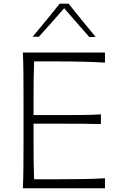

<svg xmlns="http://www.w3.org/2000/svg" viewBox="-20 -1016 648 1036"><path d="M103.5 0H546.4V-54.2Q488.8 -50.8 426 -49.8Q363.3 -48.8 293.5 -48.8H164.1Q162.1 -98.1 161.6 -146.7Q161.1 -195.3 161.1 -251.5V-348.6H295.4Q366.7 -348.6 419.4 -348.4Q472.2 -348.1 524.4 -346.7V-398.9Q475.1 -396 422.1 -395.5Q369.1 -395 296.4 -395H161.1V-481Q161.1 -537.6 161.6 -586.2Q162.1 -634.8 164.1 -684.6H288.1Q371.1 -684.6 432.1 -682.9Q493.2 -681.2 546.4 -678.2V-732.4H103.5Q106 -670.4 106.4 -613.3Q106.9 -556.2 106.9 -488.3V-243.7Q106.9 -176.3 106.4 -119.1Q106 -62 103.5 0ZM462.4 -815.9 496.1 -816.9Q458.5 -861.8 422.1 -906.7Q385.7 -951.7 350.1 -996.1H302.2Q266.6 -951.7 230.2 -907.2Q193.8 -862.8 156.2 -817.9H189.9Q225.1 -856.9 259 -895Q293 -933.1 326.2 -971.7Q359.4 -933.1 393.6 -894Q427.7 -855 462.4 -815.9Z"/></svg>

Font: Pinar FD VF
Style: Regular
Weight: 300
Designer: Amin Abedi
Version: Version 2.000